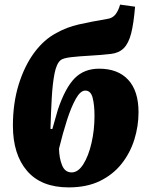

<svg xmlns="http://www.w3.org/2000/svg" viewBox="-20 -798 647 833"><path d="M278 15Q159 15 97.5 -56.5Q36 -128 36 -253Q36 -350 61 -431Q86 -512 128.5 -569.5Q171 -627 225 -655Q269 -680 322 -692Q375 -704 446 -716Q468 -719 481 -735.5Q494 -752 501 -778L566 -769Q560 -696 549 -653Q538 -610 517 -589Q496 -568 461 -564Q417 -559 370.5 -556.5Q324 -554 289 -550Q254 -546 243 -537Q225 -522 216.5 -478.5Q208 -435 204.5 -372.5Q201 -310 199 -239L207 -238L231 -322Q263 -417 304 -458.5Q345 -500 410 -500Q492 -500 536.5 -451.5Q581 -403 581 -311Q581 -251 563 -193Q545 -135 508 -88Q471 -41 414 -13Q357 15 278 15ZM350 -405Q329 -405 309 -369.5Q289 -334 270.5 -276.5Q252 -219 236 -153Q237 -111 249.5 -80.5Q262 -50 291 -50Q319 -50 341.5 -85.5Q364 -121 377 -177.5Q390 -234 390 -295Q390 -342 382 -373.5Q374 -405 350 -405Z"/></svg>

Font: Literata 36pt ExtraBold
Style: Italic
Weight: 800
Italic angle: -2°
Designer: Latin by Veronika Burian and Jose Scaglione. Greek by Irene Vlachou. Cyrillic by Vera Evstafieva
Foundry: TypeTogether
Version: Version 3.002